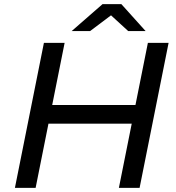

<svg xmlns="http://www.w3.org/2000/svg" viewBox="-20 -907 852 927"><path d="M794 -700 654 0H554L616 -310H214L152 0H52L192 -700H292L232 -400H634L694 -700ZM599 -757 516 -833 415 -757H326L475 -887H566L683 -757Z"/></svg>

Font: Idrija
Style: Italic
Weight: 500
Italic angle: -11.3°
Designer: Julieta Ulanovsky
Foundry: Julieta Ulanovsky
Version: Version 7.200